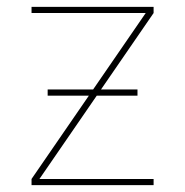

<svg xmlns="http://www.w3.org/2000/svg" viewBox="-20 -540 540 560"><path d="M72 0V-18L405 -502H72V-520H428V-502L95 -18H428V0ZM119 -261V-279H381V-261Z"/></svg>

Font: Zed Mono Thin
Style: Regular
Weight: 100
Monospace: yes
Designer: Belleve Invis
Foundry: Belleve Invis
Version: Version 1.0.0; ttfautohint (v1.8.4)